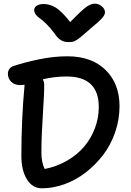

<svg xmlns="http://www.w3.org/2000/svg" viewBox="-20 -976 715 1044"><path d="M495.1 -956.1Q517.1 -956.1 533.9 -941.4Q550.8 -926.8 550.8 -909.2Q550.8 -896 535.9 -878.4Q521 -860.8 466.8 -815.9Q454.6 -805.7 436.8 -790Q418.9 -774.4 412.6 -769.5Q406.2 -764.6 395 -757.6Q383.8 -750.5 374.5 -748.8Q365.2 -747.1 352.1 -747.1Q328.6 -747.1 310.8 -757.8Q293 -768.6 274.9 -795.9Q254.9 -823.7 232.7 -845.2Q210.4 -866.7 197 -876Q183.6 -885.3 174.8 -896.5Q166 -907.7 166 -920.9Q166 -936 179.9 -945.1Q193.8 -954.1 216.8 -954.1Q252.9 -954.1 284.7 -933.8Q316.4 -913.6 361.8 -856Q425.8 -921.9 450.4 -939Q475.1 -956.1 495.1 -956.1ZM207 47.9Q156.7 47.9 126.5 -0.7Q96.2 -49.3 96.2 -128.9Q96.2 -329.6 113.8 -515.1Q98.1 -513.2 91.8 -513.2Q59.1 -513.2 41 -531.2Q22.9 -549.3 22.9 -575.2Q22.9 -588.9 30.8 -600.6Q38.6 -612.3 54.2 -617.2Q114.3 -637.2 193.4 -653.6Q272.5 -669.9 346.2 -669.9Q478.5 -669.9 554.2 -595.5Q629.9 -521 629.9 -398.9Q629.9 -325.7 606 -256.3Q582 -187 540.3 -132.8Q498.5 -78.6 445.1 -37.4Q391.6 3.9 329.8 25.9Q268.1 47.9 207 47.9ZM205.1 -147.9Q205.1 -91.3 223.1 -57.1Q289.1 -70.3 344.5 -102.3Q399.9 -134.3 437.5 -178.7Q475.1 -223.1 496.1 -278.8Q517.1 -334.5 517.1 -394Q517.1 -560.1 341.8 -560.1Q277.3 -560.1 212.9 -544.9Q220.2 -530.3 220.2 -518.1Q221.2 -474.1 213.1 -354Q205.1 -233.9 205.1 -147.9Z"/></svg>

Font: Shantell Sans Bouncy
Style: Regular
Weight: 500
Designer: Stephen Nixon, Anya Danilova, Shantell Martin
Foundry: Arrow Type
Version: Version 1.006;[9816181b4]